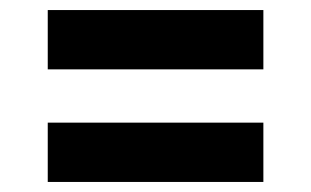

<svg xmlns="http://www.w3.org/2000/svg" viewBox="-20 -481 619 382"><path d="M75 -343V-461H504V-343ZM75 -119V-237H504V-119Z"/></svg>

Font: DM Sans
Style: Bold
Weight: 700
Designer: Colophon Foundry, Jonny Pinhorn
Foundry: Colophon Foundry
Version: Version 4.004; ttfautohint (v1.8.4.7-5d5b)